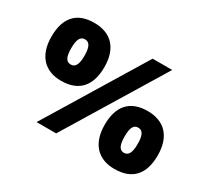

<svg xmlns="http://www.w3.org/2000/svg" viewBox="-132 -878 1203 1105"><g transform="rotate(30 469.5 -325.5)"><path d="M208 -276C328 -276 386 -346 386 -469C386 -593 322 -661 209 -661C91 -661 34 -593 34 -469C34 -345 99 -276 208 -276ZM206 0H336L732 -650H602ZM210 -385C178 -385 166 -413 166 -468C166 -524 178 -552 210 -552C241 -552 254 -524 254 -468C254 -412 241 -385 210 -385ZM728 10C848 10 906 -59 906 -182C906 -307 841 -375 729 -375C611 -375 553 -306 553 -183C553 -59 618 10 728 10ZM729 -98C698 -98 686 -127 686 -182C686 -238 698 -265 729 -265C760 -265 773 -238 773 -182C773 -126 760 -98 729 -98Z"/></g></svg>

Font: Noto Sans Telugu ExtraBold
Style: Regular
Weight: 800
Designer: Jelle Bosma - Monotype Design Team
Foundry: Monotype Imaging Inc.
Version: Version 2.005